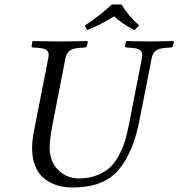

<svg xmlns="http://www.w3.org/2000/svg" viewBox="-20 -831 800 861"><path d="M524.9 -811Q554.7 -760.3 604 -716.8L583 -695.8Q526.9 -724.6 491.2 -757.8Q433.1 -720.7 370.1 -695.8L360.8 -716.8Q419.9 -754.9 481.9 -811ZM306.2 9.8Q281.2 9.8 258.1 5.6Q234.9 1.5 209.7 -10.7Q184.6 -22.9 166 -41.7Q147.5 -60.5 135.7 -92.5Q124 -124.5 124 -166Q124 -197.8 130.9 -235.8L196.8 -571.8Q198.2 -579.1 198.2 -585Q198.2 -600.1 187.7 -607.2Q177.2 -614.3 152.8 -616.2L127.9 -618.2Q120.1 -618.2 122.1 -626L125 -645L127.9 -647Q217.8 -645 249 -645Q282.2 -645 372.1 -647L374 -645L370.1 -626Q368.2 -618.2 360.8 -618.2L335.9 -616.2Q306.2 -614.3 292.5 -603.5Q278.8 -592.8 273.9 -571.8L214.8 -269Q202.6 -201.2 202.6 -171.4Q202.6 -116.7 230 -81.1Q270 -31.2 334 -30.8Q380.9 -30.8 418 -46.4Q455.1 -62 477.5 -84.5Q500 -106.9 517.6 -142.6Q535.2 -178.2 543 -207.5Q550.8 -236.8 559.1 -276.9L616.2 -569.8Q617.7 -577.6 617.7 -584Q617.7 -599.6 607.2 -606.9Q596.7 -614.3 573.2 -616.2L546.9 -618.2Q539.1 -618.2 541 -626L544.9 -645L546.9 -647Q636.7 -645 651.9 -645Q668 -645 757.8 -647L759.8 -645L755.9 -626Q753.9 -618.2 747.1 -618.2L722.2 -616.2Q692.4 -614.3 678.2 -603Q664.1 -591.8 660.2 -569.8L606 -294.9Q578.1 -147 511.2 -68.6Q444.3 9.8 306.2 9.8Z"/></svg>

Font: Linux Libertine
Style: Italic
Weight: 400
Italic angle: -12°
Designer: Philipp H. Poll
Foundry: Philipp H. Poll
Version: Version 5.1.6 ; ttfautohint (v0.9)